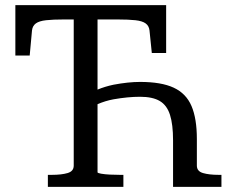

<svg xmlns="http://www.w3.org/2000/svg" viewBox="-20 -730 920 750"><path d="M527 -410Q610 -410 658.5 -387.5Q707 -365 728 -316Q749 -267 749 -187V-83Q749 -61 773 -54Q797 -47 834 -47H845V0H656V-182Q656 -244 644 -281.5Q632 -319 604 -335.5Q576 -352 527 -352Q480 -352 423 -342Q391 -336 361 -323V-57Q361 -54 375 -51.5Q389 -49 409 -48Q429 -47 448 -47H462V0H167V-47H183Q220 -47 244 -54Q268 -61 268 -83V-654H230Q187 -654 160 -651Q133 -648 120 -638.5Q107 -629 105 -611L96 -513H40V-710H629V-523H573L564 -611Q562 -629 549 -638.5Q536 -648 509 -651Q482 -654 439 -654H361V-380Q390 -392 423 -399Q481 -410 527 -410Z"/></svg>

Font: Roboto Serif 20pt
Style: Regular
Weight: 400
Designer: Greg Gazdowicz
Foundry: Commercial Type
Version: Version 1.008